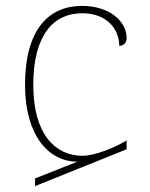

<svg xmlns="http://www.w3.org/2000/svg" viewBox="-20 -562 510 652"><path d="M99 70 410 -55V-85C372 -62 304 -33 260 -33C170 -33 93 -103 93 -274C93 -442 161 -517 259 -517C344 -517 385 -462 385 -406C400 -407 410 -417 410 -433C410 -490 351 -542 259 -542C145 -542 65 -462 65 -273C65 -105 143 -13 243 -13L99 44Z"/></svg>

Font: Noto Serif Georgian Thin
Style: Regular
Weight: 100
Designer: Monotype Design Team, Akaki Razmadze
Foundry: Google LLC
Version: Version 2.003